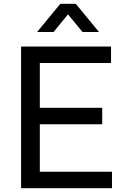

<svg xmlns="http://www.w3.org/2000/svg" viewBox="-20 -983 670 1003"><path d="M260 -816 335 -908 411 -816H497L376 -963H295L174 -816ZM565 0V-86H188V-334H514V-420H188V-654H560V-740H90V0Z"/></svg>

Font: Be Vietnam Pro
Style: Regular
Weight: 400
Designer: Lam Bao, Tony Le, Vietanh Nguyen
Foundry: Yellow Type Foundry
Version: Version 1.002